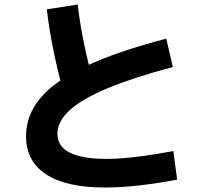

<svg xmlns="http://www.w3.org/2000/svg" viewBox="-20 -811 920 843"><path d="M94.4 -213.3Q94.4 -306.7 158.9 -382.2Q223.3 -457.8 359.4 -521.7Q495.6 -585.6 710 -641.1L738.9 -516.7Q566.7 -471.1 453.3 -423.9Q340 -376.7 286.1 -327.2Q232.2 -277.8 232.2 -223.3Q232.2 -113.3 448.9 -113.3Q485.6 -113.3 525 -116.7Q564.4 -120 616.7 -127.2Q668.9 -134.4 741.1 -147.8L757.8 -22.2Q668.9 -5.6 590 3.3Q511.1 12.2 440 12.2Q270 12.2 182.2 -45.6Q94.4 -103.3 94.4 -213.3ZM257.8 -408.9Q232.2 -503.3 213.9 -593.3Q195.6 -683.3 185.6 -770L321.1 -791.1Q331.1 -705.6 349.4 -617.2Q367.8 -528.9 392.2 -443.3Z"/></svg>

Font: Paperlogy 7 Bold
Style: Regular
Weight: 700
Designer: redesigned by Lee Juim, glyphs from Gmarket Sans & Montserrat
Foundry: PT&
Version: Version 1.001